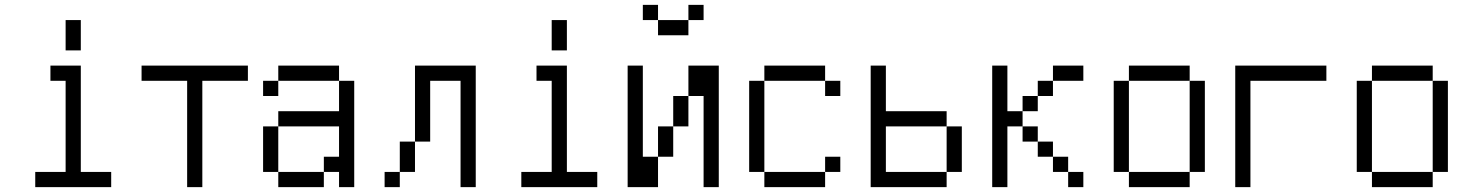

<svg xmlns="http://www.w3.org/2000/svg" viewBox="-20 -770 6040 790"><path d="M437.5 0V-62.5H312.5V-500H187.5V-437.5H250Q250 -437.5 250 -62.5H125V0ZM250 -687.5Q250 -687.5 250 -562.5H312.5Q312.5 -562.5 312.5 -687.5Z M1000 -437.5V-500H562.5V-437.5H750V0H812.5V-437.5Z M1125 -62.5V0H1312.5V-62.5ZM1125 -62.5V-250H1062.5V-62.5ZM1375 -62.5V0H1437.5V-437.5H1375Q1375 -437.5 1375 -312.5H1125V-250H1375Q1375 -250 1375 -125H1312.5V-62.5ZM1125 -437.5H1062.5V-375H1125ZM1125 -437.5H1375V-500H1125Z M1625 -62.5H1562.5V0H1625ZM1625 -62.5H1687.5Q1687.5 -62.5 1687.5 -187.5H1625Q1625 -187.5 1625 -62.5ZM1875 -437.5V0H1937.5Q1937.5 0 1937.5 -500H1687.5V-187.5H1750Q1750 -187.5 1750 -437.5Z M2437.5 0V-62.5H2312.5V-500H2187.5V-437.5H2250Q2250 -437.5 2250 -62.5H2125V0ZM2250 -687.5Q2250 -687.5 2250 -562.5H2312.5Q2312.5 -562.5 2312.5 -687.5Z M2875 -687.5V-750H2812.5V-687.5H2687.5V-625H2812.5V-687.5ZM2562.5 -500Q2562.5 -500 2562.5 0H2687.5Q2687.5 0 2687.5 -125H2625Q2625 -125 2625 -500ZM2875 -375Q2875 -375 2875 0H2937.5Q2937.5 0 2937.5 -500H2812.5Q2812.5 -500 2812.5 -375H2750Q2750 -375 2750 -250H2687.5Q2687.5 -250 2687.5 -125H2750Q2750 -125 2750 -250H2812.5Q2812.5 -250 2812.5 -375ZM2687.5 -687.5V-750H2625V-687.5Z M3437.5 -62.5V-125H3375V-62.5H3125V0H3375V-62.5ZM3437.5 -375V-437.5H3375V-375ZM3125 -62.5Q3125 -62.5 3125 -437.5H3062.5Q3062.5 -437.5 3062.5 -62.5ZM3125 -437.5H3375V-500H3125Z M3562.5 -500Q3562.5 -500 3562.5 0H3875V-62.5H3625V-250H3875V-62.5H3937.5V-250H3875V-312.5H3625V-500Z M4437.5 0V-62.5H4375V0ZM4437.5 -437.5V-500H4312.5V-437.5H4250V-375H4187.5V-312.5H4125V-500H4062.5Q4062.5 -500 4062.5 0H4125Q4125 0 4125 -250H4187.5V-187.5H4250V-125H4312.5V-62.5H4375V-125H4312.5V-187.5H4250V-250H4187.5V-312.5H4250V-375H4312.5V-437.5Z M4625 -62.5V0H4875V-62.5ZM4625 -62.5Q4625 -62.5 4625 -437.5H4562.5Q4562.5 -437.5 4562.5 -62.5ZM4875 -62.5H4937.5Q4937.5 -62.5 4937.5 -437.5H4875Q4875 -437.5 4875 -62.5ZM4625 -437.5H4875V-500H4625Z M5437.5 -437.5V-500H5062.5Q5062.5 -500 5062.5 0H5125V-437.5Z M5625 -62.5V0H5875V-62.5ZM5625 -62.5Q5625 -62.5 5625 -437.5H5562.5Q5562.5 -437.5 5562.5 -62.5ZM5875 -62.5H5937.5Q5937.5 -62.5 5937.5 -437.5H5875Q5875 -437.5 5875 -62.5ZM5625 -437.5H5875V-500H5625Z"/></svg>

Font: CalcUnifontExMono
Style: Regular
Weight: 500
Version: Version 15.0.06